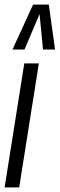

<svg xmlns="http://www.w3.org/2000/svg" viewBox="-25 -810 258 830"><path d="M58 0H-5L80 -536H143ZM29 -596 118 -790H186L213 -596H161L146 -749L81 -596Z"/></svg>

Font: Georama ExtraCondensed
Style: Italic
Weight: 400
Width: 2
Italic angle: -9°
Designer: Jean-Baptiste Levee
Foundry: Production Type
Version: Version 1.000